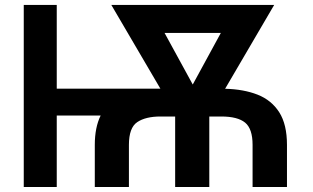

<svg xmlns="http://www.w3.org/2000/svg" viewBox="-20 -747 1252 767"><path d="M1126.4 0H989V-168.3Q989 -232.6 959.2 -257.1Q929.3 -281.6 864 -281.6H816.1V0H679.7V-281.6H621.4Q561.8 -281.6 528.4 -259.2Q495 -236.9 495 -168.3V0H358.7V-168.3Q358.7 -238.3 382.1 -285.5H206.7V0H74.9V-727.3H206.7V-392.8H620.7L424.7 -727.3H1075.3L879.3 -392.4Q953.5 -390.6 1009.1 -368.8Q1064.6 -346.9 1095.5 -298.5Q1126.4 -250 1126.4 -168.3ZM750 -409.4 862.2 -615.4H637.4Z"/></svg>

Font: Linik Sans SemiBold
Style: Regular
Weight: 600
Designer: Rasmus Andersson (font), Cristiano Sobral (main changes)
Foundry: rsms
Version: Version 3.018;June 1, 2022;FontCreator 14.0.0.2814 64-bit; t